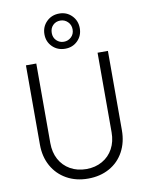

<svg xmlns="http://www.w3.org/2000/svg" viewBox="-108 -1101 911 1188"><g transform="rotate(-10 347.5 -506.5)"><path d="M90 -247V-745H155V-245Q155 -187 179 -142.5Q203 -98 247 -73Q291 -48 348 -48Q404 -48 448 -73Q492 -98 516 -142.5Q540 -187 540 -245V-745H605V-247Q605 -171 573 -112Q541 -53 482.5 -20.5Q424 12 348 12Q272 12 213.5 -21Q155 -54 122.5 -112.5Q90 -171 90 -247ZM236 -914Q236 -961 268 -993Q300 -1025 348 -1025Q395 -1025 426.5 -993Q458 -961 458 -914Q458 -867 426.5 -835.5Q395 -804 348 -804Q300 -804 268 -835.5Q236 -867 236 -914ZM347 -848Q374 -848 393.5 -866.5Q413 -885 413 -914Q413 -943 393.5 -962Q374 -981 347 -981Q319 -981 300.5 -962.5Q282 -944 282 -914Q282 -885 301 -866.5Q320 -848 347 -848Z"/></g></svg>

Font: Evergrow Sans
Style: Light
Weight: 300
Foundry: 10Web
Version: Version 1.000